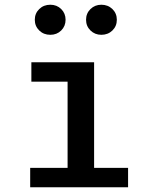

<svg xmlns="http://www.w3.org/2000/svg" viewBox="-20 -791 640 811"><path d="M377.5 -528V-82H521V0H107.5V-82H265.5V-446H112.5V-528ZM192.5 -644Q164.5 -644 145.8 -662.2Q127 -680.5 127 -707.5Q127 -734.5 145.8 -752.8Q164.5 -771 192.5 -771Q220 -771 238.5 -752.8Q257 -734.5 257 -707.5Q257 -680.5 238.5 -662.2Q220 -644 192.5 -644ZM408 -644Q381 -644 362.2 -662.2Q343.5 -680.5 343.5 -707.5Q343.5 -734.5 362.2 -752.8Q381 -771 408 -771Q436 -771 454.8 -752.8Q473.5 -734.5 473.5 -707.5Q473.5 -680.5 454.8 -662.2Q436 -644 408 -644Z"/></svg>

Font: Fira Code Light Medium
Style: Regular
Weight: 500
Monospace: yes
Version: Version 5.002